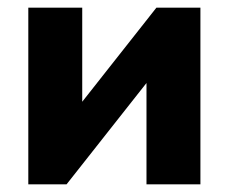

<svg xmlns="http://www.w3.org/2000/svg" viewBox="-20 -482 598 502"><path d="M54 -462H195V-216L389 -462H504V0H363V-265L154 0H54Z"/></svg>

Font: Tilda Sans Extra Bold
Style: Regular
Weight: 800
Designer: ParaType Ltd
Foundry: ParaType Ltd
Version: Version 1.009